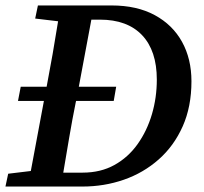

<svg xmlns="http://www.w3.org/2000/svg" viewBox="-33 -684 748 704"><path d="M96 -616 106 -664H376Q469 -664 534.5 -628.5Q600 -593 634.5 -530.5Q669 -468 669 -386Q669 -293 637 -221Q605 -149 549 -99.5Q493 -50 421 -25Q349 0 269 0H-13L-3 -47L80 -57L128 -314H33L43 -366H138Q161 -486 180 -606ZM384 -314H246L245 -310Q232 -246 221 -181Q210 -116 199 -51H270Q336 -51 386.5 -79Q437 -107 471.5 -155.5Q506 -204 524 -265Q542 -326 542 -392Q542 -498 488 -555Q434 -612 333 -612H302L256 -366H393Z"/></svg>

Font: Source Serif 4 Semibold
Style: Italic
Weight: 600
Italic angle: -12°
Designer: Frank Grießhammer
Foundry: Adobe
Version: Version 4.005;hotconv 1.1.0;makeotfexe 2.6.0